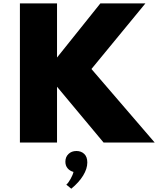

<svg xmlns="http://www.w3.org/2000/svg" viewBox="-20 -845 937 1138"><path d="M98 0H318V-331L594 0H897L522 -436L842 -825H575L318 -504V-825H98ZM402.5 273.5Q448 236 472.8 195.5Q497.5 155 497.5 118Q497.5 84.5 479.2 67.2Q461 50 433 50Q404 50 385.8 67.8Q367.5 85.5 367.5 113.5Q367.5 136.5 380.5 152.2Q393.5 168 415.5 174Q412 191 398.5 215.2Q385 239.5 373 249.5Z"/></svg>

Font: Spartan Black
Style: Regular
Weight: 900
Designer: Matt Bailey, Mirko Velimirovic
Foundry: Matt Bailey
Version: Version 1.003; ttfautohint (v1.8.3)